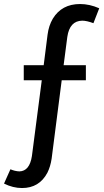

<svg xmlns="http://www.w3.org/2000/svg" viewBox="-76 -741 523 969"><path d="M184.6 59.6 235.4 -335.9H357.4V-412.1H245.1L263.7 -554.7Q275.4 -635.7 338.9 -636.7Q361.3 -636.7 395.5 -624L424.8 -699.2Q376 -720.7 328.1 -720.7Q235.4 -720.7 190.4 -646.5Q169.9 -611.3 164.1 -566.4L144.5 -412.1H43.9V-335.9H134.8L85 46.9Q73.2 123 21.5 124Q-1 123 -23.4 113.3L-55.7 185.5Q-10.7 208 35.2 208Q122.1 208 163.1 130.9Q178.7 99.6 184.6 59.6Z"/></svg>

Font: Yaldevi Colombo SemiBold
Style: Regular
Weight: 600
Designer: Sol Matas, Denzil Rajitha, Kosala Senevirathne and Pathum Egodawatta
Foundry: Mooniak
Version: Version 1.020 ; ttfautohint (v1.6)